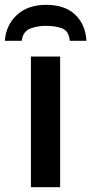

<svg xmlns="http://www.w3.org/2000/svg" viewBox="-54 -775 378 795"><path d="M195 0H74V-541H195ZM137 -755Q62 -755 16.5 -713.5Q-29 -672 -34 -606H36Q41 -645 71 -656.5Q101 -668 135 -668Q176 -668 203.5 -657.5Q231 -647 235 -606H304Q300 -674 257 -714.5Q214 -755 137 -755Z"/></svg>

Font: Noto Sans Display Medium
Style: Regular
Weight: 500
Designer: Monotype Design Team
Foundry: Monotype Imaging Inc.
Version: Version 1.900